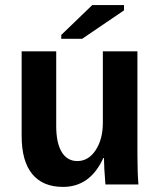

<svg xmlns="http://www.w3.org/2000/svg" viewBox="-20 -732 640 762"><path d="M203.1 -528.3V-231.9Q203.1 -164.6 224.9 -128.7Q246.6 -92.8 287.1 -92.8Q331.1 -92.8 359.6 -136Q388.2 -179.2 388.2 -245.1V-528.3H525.4V-118.2Q525.4 -50.8 529.3 0H398.4Q392.6 -70.3 392.6 -105H390.1Q337.9 9.8 230 9.8Q149.9 9.8 107.9 -41.3Q65.9 -92.3 65.9 -192.9V-528.3ZM223.1 -578.1V-593.3L346.2 -711.9H472.2V-690.9L306.2 -578.1Z"/></svg>

Font: Liberation Mono
Style: Bold
Weight: 700
Monospace: yes
Designer: Steve Matteson
Foundry: Ascender Corporation
Version: Version 2.1.5